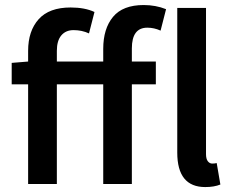

<svg xmlns="http://www.w3.org/2000/svg" viewBox="-20 -738 928 770"><path d="M394 0V-399.9H208V0H92.8V-399.9H26.9V-485.8L92.8 -491.2V-534.2Q92.8 -613.8 135 -660.9Q177.2 -708 263.2 -708Q320.3 -708 358.9 -689.9L336.9 -604Q308.6 -617.2 274.9 -617.2Q243.7 -617.2 225.8 -595.9Q208 -574.7 208 -534.2V-491.2H394V-542Q394 -623 433.3 -670.4Q472.7 -717.8 556.2 -717.8Q604.5 -717.8 646 -701.2L624 -615.2Q598.1 -627 570.8 -627Q508.8 -627 508.8 -543.9V-491.2H605V-399.9H508.8V0ZM803.2 12.2Q690.9 12.2 690.9 -126V-706.1H806.2V-120.1Q806.2 -100.6 813.5 -91.3Q820.8 -82 831.1 -82Q840.3 -82 849.1 -84L863.8 2Q838.9 12.2 803.2 12.2Z"/></svg>

Font: Toshiba Sans Medium
Style: Regular
Weight: 500
Designer: Paul D. Hunt
Foundry: Toshiba Corporation
Version: Version 2.020;PS 2.0;hotconv 1.0.86;makeotf.lib2.5.63406